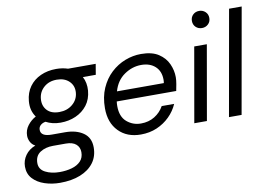

<svg xmlns="http://www.w3.org/2000/svg" viewBox="-118 -873 1770 1259"><g transform="rotate(-10 767.0 -244.0)"><path d="M185 232Q131 232 83 216Q35 200 5.5 168Q-24 136 -24 88Q-24 47 0 13Q24 -21 67 -37Q46 -48 35.5 -68Q25 -88 25 -109Q25 -147 48 -177Q71 -207 103 -224Q87 -246 80 -272.5Q73 -299 76 -332Q81 -387 109.5 -426.5Q138 -466 184.5 -487Q231 -508 288 -508Q330 -508 366 -496H550L538 -425H452Q463 -405 467.5 -381.5Q472 -358 470 -332Q465 -275 435 -236Q405 -197 358.5 -176.5Q312 -156 257 -156Q229 -156 204.5 -162Q180 -168 160 -179Q140 -176 126.5 -164Q113 -152 113 -133Q113 -89 186 -89H274Q348 -89 395 -56.5Q442 -24 442 41Q442 101 410 143.5Q378 186 320.5 209Q263 232 185 232ZM195 162Q239 162 276 151.5Q313 141 335 118Q357 95 357 58Q357 25 334 5Q311 -15 266 -15H181Q130 -15 95 8Q60 31 60 79Q60 121 100 141.5Q140 162 195 162ZM261 -226Q313 -226 349 -256Q385 -286 389 -332Q393 -378 362.5 -408Q332 -438 280 -438Q228 -438 194 -408Q160 -378 156 -332Q152 -286 179.5 -256Q207 -226 261 -226Z M762 12Q670 12 614.5 -45Q559 -102 559 -198Q559 -273 584.5 -331Q610 -389 652.5 -428.5Q695 -468 747 -488Q799 -508 853 -508Q926 -508 969.5 -479.5Q1013 -451 1032.5 -407.5Q1052 -364 1052 -319Q1052 -299 1047.5 -273.5Q1043 -248 1039 -229H643Q642 -221 641.5 -213.5Q641 -206 641 -199Q641 -128 681 -93.5Q721 -59 775 -59Q827 -59 866.5 -83.5Q906 -108 928 -148H1011Q991 -102 954.5 -66Q918 -30 869.5 -9Q821 12 762 12ZM656 -294H968Q969 -300 969.5 -305.5Q970 -311 970 -316Q970 -373 935 -405Q900 -437 842 -437Q782 -437 729 -400.5Q676 -364 656 -294Z M1119 0 1206 -496H1290L1203 0ZM1278 -606Q1253 -606 1236.5 -622Q1220 -638 1220 -663Q1220 -688 1236.5 -704Q1253 -720 1278 -720Q1302 -720 1319 -704Q1336 -688 1336 -663Q1336 -638 1319 -622Q1302 -606 1278 -606Z M1350 0 1474 -700H1558L1434 0Z"/></g></svg>

Font: Rethink Sans
Style: Italic
Weight: 400
Italic angle: -10°
Designer: The Rethink Sans project authors (Hans Thiessen). DM Sans designed by Colophon Foundry.
Foundry: Rethink Communications LLC
Version: Version 1.001